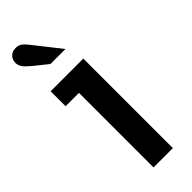

<svg xmlns="http://www.w3.org/2000/svg" viewBox="-241 -733 752 752"><g transform="rotate(-45 135.5 -356.5)"><path d="M97 0V-413H23V-496H204V0ZM98 -572 43 -616Q21 -634 12.5 -646Q4 -658 4 -671Q4 -690 15.5 -701.5Q27 -713 46 -713Q61 -713 71.5 -705.5Q82 -698 95 -681L181 -572Z"/></g></svg>

Font: Atkinson Hyperlegible Next Medium
Style: Regular
Weight: 500
Designer: Elliott Scott, Megan Eiswerth, Linus Boman, Theodore Petrosky, Letters from Sweden
Foundry: Applied Design Works, Letters from Sweden
Version: Version 2.001